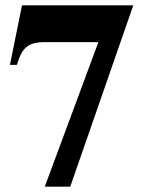

<svg xmlns="http://www.w3.org/2000/svg" viewBox="-20 -696 540 716"><path d="M477 -676H62L17 -454H43C62 -518 84 -539 148 -539H347L147 0H242Z"/></svg>

Font: XITS Math
Style: Bold
Weight: 700
Designer: MicroPress Inc., with final additions and corrections provided by Coen Hoffman, Elsevier (retired)
Version: Version 1.105